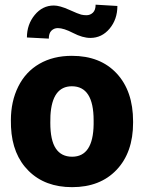

<svg xmlns="http://www.w3.org/2000/svg" viewBox="-20 -771 602 801"><path d="M25.4 -269Q25.4 -348.1 56.2 -409.9Q86.9 -471.7 144.5 -504.9Q202.1 -538.1 279.8 -538.1Q398.4 -538.1 466.8 -464.6Q535.2 -391.1 535.2 -264.6V-258.8Q535.2 -135.3 466.6 -62.7Q397.9 9.8 280.8 9.8Q168 9.8 99.6 -57.9Q31.2 -125.5 25.9 -241.2ZM189.9 -258.8Q189.9 -185.5 212.9 -151.4Q235.8 -117.2 280.8 -117.2Q368.7 -117.2 370.6 -252.4V-269Q370.6 -411.1 279.8 -411.1Q197.3 -411.1 190.4 -288.6ZM469.7 -746.1Q469.7 -690.4 437.3 -651.6Q404.8 -612.8 356.9 -612.8Q324.7 -612.8 285.2 -633.3Q245.6 -653.8 221.2 -653.8Q205.6 -653.8 194.6 -643.1Q183.6 -632.3 183.6 -609.9L92.3 -614.7Q92.3 -668.9 124.8 -708.5Q157.2 -748 204.6 -748Q229 -748 268.6 -730.2Q308.1 -712.4 318.6 -710Q329.1 -707.5 340.8 -707.5Q356.4 -707.5 367.7 -718.3Q378.9 -729 378.9 -751.5Z"/></svg>

Font: Roboto
Style: Regular
Weight: 900
Designer: Google
Version: Version 2.001171; 2014